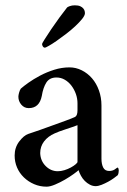

<svg xmlns="http://www.w3.org/2000/svg" viewBox="-20 -693 477 721"><path d="M197 -50Q209 -50 222 -54Q235 -58 246 -64Q257 -70 264 -76Q271 -82 271 -85V-223Q253 -216 226.5 -207.5Q200 -199 185 -192Q160 -181 145.5 -162Q131 -143 131 -118Q132 -89 151.5 -69.5Q171 -50 197 -50ZM155 8Q130 8 108 -1.5Q86 -11 69.5 -27Q53 -43 44 -64Q35 -85 35 -109Q35 -139 52 -161.5Q69 -184 86 -190Q105 -196 130 -205Q155 -214 180 -223Q205 -232 227 -240Q249 -248 262 -254Q271 -259 271 -279V-305Q271 -323 265 -340Q259 -357 248.5 -371Q238 -385 223.5 -393.5Q209 -402 192 -402Q166 -402 154 -383Q142 -364 137 -333Q128 -287 88 -287Q71 -287 60 -300Q49 -313 49 -330Q49 -335 51.5 -344.5Q54 -354 58 -360Q68 -369 87 -382.5Q106 -396 130.5 -409Q155 -422 183.5 -431Q212 -440 241 -440Q265 -440 287 -429Q309 -418 325.5 -399Q342 -380 351.5 -353.5Q361 -327 361 -297V-97Q361 -77 367.5 -64Q374 -51 390 -51Q402 -51 410.5 -56.5Q419 -62 421 -64Q424 -63 425 -59.5Q426 -56 426 -53Q426 -42 422 -35Q417 -31 407.5 -24Q398 -17 386 -10.5Q374 -4 361.5 1Q349 6 339 6Q328 6 317.5 0.5Q307 -5 298.5 -13.5Q290 -22 284 -33Q278 -44 275 -54Q271 -50 256.5 -39.5Q242 -29 224 -18.5Q206 -8 187 0Q168 8 155 8ZM261 -673Q274 -673 281.5 -669.5Q289 -666 293 -661Q297 -656 298 -651Q299 -646 299 -644Q299 -635 288.5 -622Q278 -609 262.5 -594.5Q247 -580 228 -565.5Q209 -551 192.5 -539.5Q176 -528 163.5 -521Q151 -514 149 -514Q144 -514 141 -518.5Q138 -523 138 -528Q138 -530 148 -546Q158 -562 172.5 -583.5Q187 -605 203.5 -627.5Q220 -650 232 -665Q234 -667 242 -670Q250 -673 261 -673Z"/></svg>

Font: Vermiglione Medium
Style: Regular
Weight: 500
Version: Version 1.000